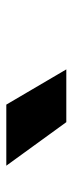

<svg xmlns="http://www.w3.org/2000/svg" viewBox="174 -1022 235 624"><g transform="rotate(-90 292.0 -710.5)"><path d="M206.5 -613 65 -808H263.5L378 -613Z"/></g></svg>

Font: Encode Sans ExtraBold
Style: Regular
Weight: 800
Designer: Multiple Designers
Foundry: Impallari Type
Version: Version 2.000